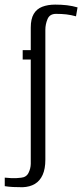

<svg xmlns="http://www.w3.org/2000/svg" viewBox="-66 -654 351 820"><path d="M30.5 145.6Q10.9 145.8 -10.2 144.7Q-31.2 143.6 -45.7 141V104.6L-18.9 106.7Q-8.8 107.4 2.1 106.9Q13 106.4 24 105Q46.8 102.8 55.9 84.1Q65.1 65.5 65.4 45.7V-399.8H30.9V-440H65.4V-536.2Q65.4 -573 78 -594.4Q90.6 -615.9 114.4 -625.1Q138.2 -634.3 169.7 -634.3Q196.4 -634.3 219.8 -631.6Q243.2 -628.8 265.2 -622.4L258.6 -584.3Q237.6 -590.1 217.7 -592.5Q197.9 -594.8 173.2 -594.8Q146.2 -594.8 136.9 -572.3Q127.7 -549.9 127.7 -527V27.9Q127.7 67 116.2 92.7Q104.7 118.4 83.1 131.4Q61.5 144.4 30.5 145.6Z"/></svg>

Font: Alumni Sans SC Thin
Style: Regular
Weight: 100
Designer: Robert E. Leuschke
Foundry: Robert E. Leuschke
Version: Version 1.018